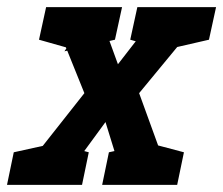

<svg xmlns="http://www.w3.org/2000/svg" viewBox="-77 -520 628 540"><path d="M90.3 0H-43.3L160.3 -258H314.3L408 0H274.3L219.7 -176.7ZM196.3 -500 254.7 -339.3 379.3 -500H514L314.3 -258H160.3L62.7 -500ZM52.7 -500H132.7L126.7 -381.7L32.7 -408.3ZM341.3 0 340 -118.3 440.3 -91.7 421.3 0ZM210.3 0 229.3 -91.7 335 -115 290.3 0ZM73.7 0 72.3 -118.3 172.7 -91.7 153.7 0ZM-57.3 0 -38.3 -91.7 67.3 -115 22.7 0ZM368.7 -375.7 450.7 -500H530.7L510.7 -408.3ZM309.3 -500H389.3L383.3 -381.7L289.3 -408.3ZM104.3 -375.7 186.3 -500H266.3L246.3 -408.3Z"/></svg>

Font: Epunda Slab Light
Style: Italic
Weight: 300
Italic angle: -12°
Designer: Simon Atzbach
Foundry: typofactur
Version: Version 1.102